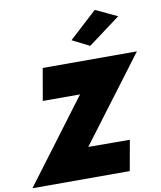

<svg xmlns="http://www.w3.org/2000/svg" viewBox="-130 -1071 967 1152"><g transform="rotate(-10 353.0 -494.5)"><path d="M659 -927 527 -989 358 -834 463 -781ZM125 -505H352L-27 0H566L599 -185L346 -186L733 -700H159Z"/></g></svg>

Font: Jost* Black
Style: Italic
Weight: 900
Italic angle: -10°
Version: Version 3.7